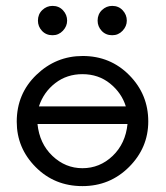

<svg xmlns="http://www.w3.org/2000/svg" viewBox="-20 -630 565 655"><path d="M37.1 -214.8Q37.1 -310.1 104 -374.5Q170.9 -439 262.2 -439Q356.4 -439 421.1 -373.5Q485.8 -308.1 485.8 -215.8Q485.8 -126 420.4 -60.5Q355 4.9 261.2 4.9Q166 4.9 101.6 -60.1Q37.1 -125 37.1 -214.8ZM107.9 -207Q114.7 -140.1 158.9 -98.1Q203.1 -56.2 261.2 -56.2Q320.3 -56.2 364.3 -98.1Q408.2 -140.1 415 -207ZM109.4 -559.6Q109.4 -581.5 124.3 -595.7Q139.2 -609.9 159.2 -609.9Q181.2 -609.9 195.1 -594.7Q209 -579.6 209 -559.6Q209 -540.5 194.6 -525.1Q180.2 -509.8 159.2 -509.8Q137.2 -509.8 123.3 -524.7Q109.4 -539.6 109.4 -559.6ZM112.8 -267.1H409.2Q395 -313 355.5 -345Q315.9 -377 261.2 -377Q208 -377 168.5 -346.4Q128.9 -315.9 112.8 -267.1ZM313 -559.6Q313 -581.5 327.9 -595.7Q342.8 -609.9 362.8 -609.9Q384.8 -609.9 398.7 -594.7Q412.6 -579.6 412.6 -559.6Q412.6 -540.5 398.2 -525.1Q383.8 -509.8 362.8 -509.8Q340.8 -509.8 326.9 -524.7Q313 -539.6 313 -559.6Z"/></svg>

Font: CMU Typewriter Text Variable Width
Style: Medium
Weight: 500
Version: Version 0.7.0